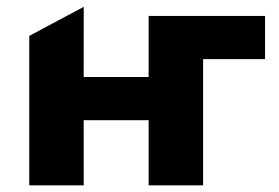

<svg xmlns="http://www.w3.org/2000/svg" viewBox="-20 -558 839 578"><path d="M68.1 0V-450L232.1 -537.5L231.9 -326.2H427.4V-510H777.9V-380H591.4V0H427.4V-196.2H231.9L232.1 0Z"/></svg>

Font: Geologica-Sharp
Style: Regular
Weight: 100
Designer: Sindre Bremnes, Frode Helland
Foundry: Monokrom Skriftforlag AS
Version: Version 1.010;gftools[0.9.28]